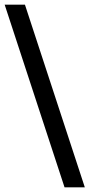

<svg xmlns="http://www.w3.org/2000/svg" viewBox="-33 -720 387 824"><path d="M331 84H244L-13 -700H74Z"/></svg>

Font: Bricolage Grotesque 10pt
Style: Regular
Weight: 400
Designer: Mathieu Triay
Foundry: Atelier Triay
Version: Version 1.000; ttfautohint (v1.8.4.7-5d5b);gftools[0.9.32]